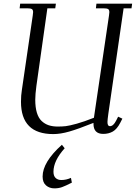

<svg xmlns="http://www.w3.org/2000/svg" viewBox="-20 -722 739 1045"><path d="M86.9 -676.8 89.8 -702.1H284.2L280.8 -676.8H237.8L178.2 -254.9Q171.9 -208 171.9 -179.2Q171.9 -137.7 180.7 -108.6Q189.5 -79.6 206.5 -63.5Q223.6 -47.4 245.1 -40.3Q266.6 -33.2 294.9 -33.2Q318.4 -33.2 337.9 -35.4Q357.4 -37.6 397.9 -48.8Q438.5 -60.1 491.2 -81.1L573.2 -637.2Q575.2 -650.9 575.2 -655.8Q575.2 -668.5 568.4 -672.6Q561.5 -676.8 543 -676.8H502L504.9 -702.1H699.2L695.8 -676.8H652.8L569.8 -104Q564.9 -68.8 564.9 -58.1Q564.9 -35.2 578.1 -35.2Q596.7 -35.2 611.8 -64.9L623 -86.9L646 -76.2L634.8 -54.2Q616.7 -19 594 -6.1Q571.3 6.8 542 6.8Q488.8 6.8 488.8 -47.9V-53.2Q405.8 -20 357.4 -6.1Q309.1 7.8 270 7.8Q94.2 7.8 94.2 -168Q94.2 -203.1 99.1 -232.9L158.2 -637.2Q160.2 -650.9 160.2 -655.8Q160.2 -668.5 153.3 -672.6Q146.5 -676.8 127.9 -676.8ZM211.9 238.8Q211.9 160.2 316.9 65.9L332 85Q271 152.8 271 212.9Q271 235.4 282.7 246.6Q294.4 257.8 314 257.8Q340.3 257.8 366.2 246.1L371.1 272Q335.9 290 317.4 296.6Q298.8 303.2 275.9 303.2Q249 303.2 230.5 287.1Q211.9 271 211.9 238.8Z"/></svg>

Font: Dihjauti
Style: Italic
Weight: 400
Italic angle: -9°
Designer: T. Christopher White
Version: Version 3.0.0